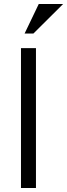

<svg xmlns="http://www.w3.org/2000/svg" viewBox="-20 -941 336 961"><path d="M85 0H160V-700H85ZM103 -773H147L296 -921H174Z"/></svg>

Font: Absans
Style: Regular
Weight: 400
Designer: Valerio Monopoli
Version: Version 1.200;Glyphs 3.2 (3217)